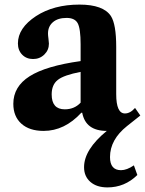

<svg xmlns="http://www.w3.org/2000/svg" viewBox="-20 -560 631 836"><path d="M563 160 578 202Q523 256 448 256Q401 256 373.5 232Q346 208 346 168Q346 91 445 10Q353 10 338 -69H334Q261 10 170 10Q108 10 73 -21.5Q38 -53 38 -108Q38 -183 109 -228Q180 -273 331 -294V-367Q331 -435 318.5 -458.5Q306 -482 270 -482Q232 -482 210.5 -463.5Q189 -445 189 -414Q189 -406 191 -391.5Q193 -377 193 -370Q193 -342 173 -322.5Q153 -303 124 -303Q95 -303 76.5 -322Q58 -341 58 -371Q58 -438 137 -490Q214 -540 326 -540Q430 -540 463 -490Q486 -454 486 -356V-150Q486 -66 524 -66Q547 -66 568 -90L591 -57L533 -11Q459 48 459 124Q459 181 507 181Q532 181 563 160ZM262 -84Q304 -84 331 -113V-247Q258 -233 231.5 -212Q205 -191 205 -149Q205 -84 262 -84Z"/></svg>

Font: Libre Caslon Text
Style: Bold
Weight: 700
Designer: Pablo Impallari, Rodrigo Fuenzalida
Foundry: Pablo Impallari, Rodrigo Fuenzalida
Version: Version 1.002